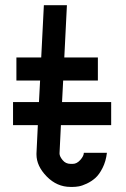

<svg xmlns="http://www.w3.org/2000/svg" viewBox="-20 -716 490 748"><path d="M263.7 -77.6Q279.3 -77.6 293 -93Q306.6 -108.4 306.6 -120.6H396.5Q392.6 -87.4 379.6 -61.8Q366.7 -36.1 351.6 -22.7Q336.4 -9.3 318.1 -0.7Q299.8 7.8 287.1 10Q274.4 12.2 263.7 12.2H254.9Q201.7 12.2 161.9 -28.6Q122.1 -69.3 122.1 -114.3V-118.2L127.4 -228.5H30.8V-318.4H131.8L136.2 -402.3H43.9V-492.2H140.6L150.9 -695.8H240.7L230.5 -492.2H361.3V-402.3H226.1L221.7 -318.4H413.1V-228.5H217.3L211.9 -118.2Q211.9 -106.9 223.9 -92.3Q235.8 -77.6 254.9 -77.6Z"/></svg>

Font: Anka/Coder Narrow
Style: Bold
Weight: 700
Width: 3
Monospace: yes
Version: Version 001.100